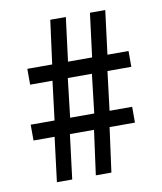

<svg xmlns="http://www.w3.org/2000/svg" viewBox="-74 -693 637 753"><g transform="rotate(-10 244.0 -316.0)"><path d="M114 -177H30V-240H125L144 -395H55V-458H154L177 -632H239L217 -458H313L335 -632H396L374 -458H458V-395H363L344 -240H434V-177H333L309 0H247L271 -177H175L153 0H92ZM283 -240 301 -395H205L187 -240Z"/></g></svg>

Font: Noto Sans Bengali UI ExtraCondensed
Style: Regular
Weight: 400
Width: 2
Designer: Jelle Bosma - Monotype Design Team
Foundry: Monotype Imaging Inc.
Version: Version 2.003